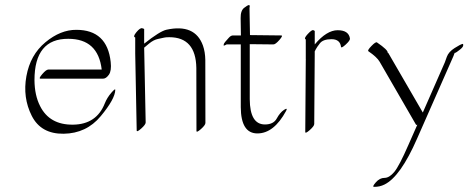

<svg xmlns="http://www.w3.org/2000/svg" viewBox="-20 -494 1837 753"><path d="M137.2 -78.1Q174.3 -3.9 266.6 -5.1Q358.9 -6.3 391.1 -88.9Q399.9 -110.8 416.3 -129.9Q432.6 -148.9 432.1 -141.1Q431.2 -106 375 -38.3Q318.8 29.3 229.7 30.5Q140.6 31.7 104.5 -39.8Q68.4 -111.3 83.5 -195.1Q98.6 -278.8 158 -328.1Q217.3 -377.4 279.3 -377Q400.4 -377 414.1 -251Q418 -216.3 407 -200.9Q396 -185.5 384.3 -185.5H138.7Q130.4 -185.5 145.8 -203.4Q161.1 -221.2 169.4 -221.2H378.9Q364.7 -341.8 248 -341.8Q115.2 -342.8 115.2 -179.7Q115.7 -120.1 137.2 -78.1Z M510.3 -284.2V-347.2Q500 -349.6 514.6 -367.4Q529.3 -385.3 537.4 -383.3Q545.4 -381.3 545.4 -379.9V-322.8Q606.9 -371.6 632.8 -377.4Q744.6 -401.9 775.9 -315.4Q784.7 -290.5 785.2 -258.8L785.6 -11.7Q785.6 -3.4 768.1 12.2Q750.5 27.8 750.5 19.5L750 -227.5Q748 -348.1 644 -348.1Q629.4 -348.1 623.3 -346.4Q617.2 -344.7 599.9 -341.3Q582.5 -337.9 564.5 -323Q546.4 -308.1 545.4 -307.1L551.3 -13.7Q551.3 -5.4 533.7 10.3Q516.1 25.9 516.1 17.6Z M924.8 -355Q924.3 -393.1 923.8 -422.9Q923.3 -452.6 937.7 -463.4Q952.1 -474.1 954.8 -474.1Q957.5 -474.1 958.3 -473.6Q959 -473.1 959.2 -471.9Q959.5 -470.7 959.5 -469.5Q959.5 -468.3 959 -466.1Q958.5 -463.9 958.5 -462.4L960.4 -356.4L1083 -355Q1091.3 -355 1075.7 -337.2Q1060.1 -319.3 1051.8 -319.8Q1005.9 -320.3 959.5 -320.8V-105Q960 -5.9 1019 -5.9Q1052.7 -5.9 1065.4 -29.3Q1078.1 -52.7 1093.8 -63Q1109.4 -73.2 1102.1 -59.1Q1054.2 29.3 989.5 29.3Q924.8 29.3 924.3 -73.7V-319.8H868.7Q856 -312.5 856.9 -316.9L857.4 -318.4Q857.4 -323.2 863 -329.6Q868.7 -335.9 877 -345.5Q885.3 -355 893.6 -355Z M1214.4 -319.8Q1261.2 -375.5 1304.4 -375.5Q1347.7 -375.5 1352.5 -342.8Q1353.5 -335.4 1335.9 -319.3Q1318.4 -303.2 1317.4 -310.5Q1313.5 -340.3 1280.3 -340.3Q1247.1 -340.3 1234.6 -324.2Q1222.2 -308.1 1218.3 -300.3Q1213.4 -291 1213.9 -290Q1214.4 -289.1 1214.4 -288.6L1212.4 -7.8Q1212.4 0.5 1194.8 16.1Q1177.2 31.7 1177.2 23.4L1179.2 -257.3Q1179.2 -258.3 1179.4 -260.3Q1179.7 -262.2 1179.2 -263.2V-339.4Q1170.4 -342.8 1186.8 -360.4Q1203.1 -377.9 1208.7 -375.7Q1214.4 -373.5 1214.4 -372.1Z M1794.4 -321.8Q1797.4 -322.3 1796.6 -315.4Q1795.9 -308.6 1782.2 -298.1Q1768.6 -287.6 1766.4 -287.1Q1764.2 -286.6 1763.2 -286.6Q1762.7 -285.6 1761 -281.2Q1759.3 -276.9 1758.3 -273.9L1615.7 49.8Q1550.8 198.2 1488.3 229.5Q1468.8 239.3 1446.8 238.8Q1438.5 238.8 1453.9 221.2Q1469.2 203.6 1488 203.6Q1506.8 203.6 1526.4 180.2Q1545.9 156.7 1582 73.7L1616.7 -4.9Q1612.8 -2.9 1611.3 -5.4L1468.8 -252Q1458.5 -270 1424.8 -293Q1419.9 -296.4 1436.8 -313.7Q1453.6 -331.1 1458.5 -327.6Q1502.9 -297.4 1500.5 -286.6Q1502.9 -287.1 1503.4 -285.2L1638.2 -52.7L1724.6 -249.5Q1725.6 -252 1732.4 -271.2Q1739.3 -290.5 1762.7 -305.4Q1786.1 -320.3 1794.4 -321.8Z"/></svg>

Font: ML-NILA03
Style: Regular
Weight: 400
Designer: CLT@C-DIT
Version: Version ML-NILA03 1.0